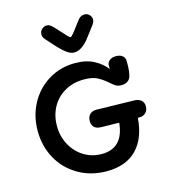

<svg xmlns="http://www.w3.org/2000/svg" viewBox="-136 -1070 1033 1177"><g transform="rotate(-15 380.0 -482.0)"><path d="M729 -323Q729 -298 713 -282Q697 -266 669 -267H663Q654 -139 586 -69.5Q518 0 396 0Q296 0 216.5 -46Q137 -92 93 -171.5Q49 -251 49 -348Q49 -444 92 -522.5Q135 -601 210 -646Q285 -691 376 -691Q449 -691 499 -663.5Q549 -636 574 -600V-623Q574 -641 589 -654Q604 -667 630 -667Q657 -667 671.5 -655Q686 -643 687 -624Q689 -546 674 -515Q666 -500 650.5 -493Q635 -486 617 -486Q600 -486 587 -492.5Q574 -499 553 -518Q520 -547 488.5 -563.5Q457 -580 404 -580Q336 -580 283 -550Q230 -520 200.5 -467Q171 -414 171 -347Q171 -280 201 -225.5Q231 -171 281.5 -140.5Q332 -110 393 -110Q530 -110 545 -268L430 -270Q400 -271 386.5 -285.5Q373 -300 373 -324Q373 -351 389 -366.5Q405 -382 433 -381L664 -376Q696 -376 712.5 -362Q729 -348 729 -323ZM554 -920Q554 -906 541 -888Q501 -834 482 -810.5Q463 -787 439.5 -771Q416 -755 389 -755Q362 -755 327.5 -786Q293 -817 252 -865Q245 -872 237 -882Q224 -896 224 -914Q224 -932 238 -945.5Q252 -959 270 -959Q281 -959 290 -953Q299 -947 312 -934Q320 -926 328 -916.5Q336 -907 346 -897Q386 -851 393 -851Q397 -851 410.5 -866.5Q424 -882 440 -904Q450 -919 472 -946Q487 -964 512 -964Q529 -964 541.5 -951Q554 -938 554 -920Z"/></g></svg>

Font: Mali SemiBold
Style: Regular
Weight: 600
Designer: Kitiyaporn Chalermlarp | Katatrad Aksorn Co.,Ltd.
Foundry: Cadson Demak Co.,Ltd.
Version: Version 1.000; ttfautohint (v1.6)